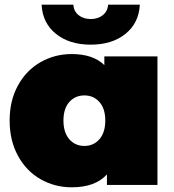

<svg xmlns="http://www.w3.org/2000/svg" viewBox="-20 -787 740 817"><path d="M650 -547V0H435V-45Q386 10 285 10Q213 10 152.5 -24.5Q92 -59 56.5 -124Q21 -189 21 -274Q21 -359 56.5 -423.5Q92 -488 152.5 -522.5Q213 -557 285 -557Q376 -557 424 -510V-547ZM428 -274Q428 -325 403 -353Q378 -381 339 -381Q300 -381 275 -353Q250 -325 250 -274Q250 -223 275 -194.5Q300 -166 339 -166Q378 -166 403 -194.5Q428 -223 428 -274ZM157 -767H292Q294 -739 314.5 -722.5Q335 -706 366 -706Q397 -706 417.5 -722.5Q438 -739 440 -767H575Q571 -689 514 -643Q457 -597 366 -597Q275 -597 218 -643Q161 -689 157 -767Z"/></svg>

Font: Montserrat Alternates Black
Style: Regular
Weight: 900
Designer: Julieta Ulanovsky
Foundry: Julieta Ulanovsky
Version: Version 7.200